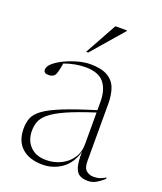

<svg xmlns="http://www.w3.org/2000/svg" viewBox="-137 -821 774 919"><g transform="rotate(20 249.5 -361.0)"><path d="M419 9Q394 9 377.2 -0.5Q360.5 -10 352.8 -36.5Q345 -63 346.5 -113Q329 -50.5 285.5 -20.2Q242 10 188.5 10Q121.5 10 83.5 -24Q45.5 -58 45.5 -122.5Q45.5 -152.5 55 -176.5Q64.5 -200.5 94.8 -222.8Q125 -245 185.5 -269.5Q246 -294 347.5 -325V-367.5Q347.5 -429 319.2 -464Q291 -499 224 -499Q173.5 -499 117.5 -479Q114 -455 109.2 -437.8Q104.5 -420.5 100 -415Q89.5 -403 69 -403Q44.5 -403 44.5 -422Q44.5 -439 65 -456.5Q85.5 -474 116.8 -488.5Q148 -503 181.2 -511.8Q214.5 -520.5 240.5 -520.5Q298 -520.5 329.5 -502.2Q361 -484 373.5 -450.8Q386 -417.5 386 -372.5V-80Q386 -44 401.8 -31.5Q417.5 -19 437.5 -19Q454.5 -19 466.5 -22.2Q478.5 -25.5 499 -37V-30Q480 -13 461.2 -2Q442.5 9 419 9ZM86.5 -125.5Q86.5 -76.5 116.2 -46.5Q146 -16.5 197 -16.5Q237 -16.5 271.2 -33Q305.5 -49.5 326.5 -79.8Q347.5 -110 347.5 -150.5V-313Q258 -284.5 205.5 -260.8Q153 -237 127.5 -215.2Q102 -193.5 94.2 -171.8Q86.5 -150 86.5 -125.5ZM201 -569 291 -732H350V-729L211.5 -569Z"/></g></svg>

Font: Newsreader 72pt ExtraLight
Style: Regular
Weight: 275
Designer: Hugues Gentile
Foundry: Production Type
Version: Version 1.003; ttfautohint (v1.8.3)